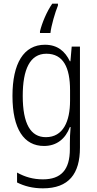

<svg xmlns="http://www.w3.org/2000/svg" viewBox="-20 -879 529 1047"><path d="M296 -849V-859H265C235 -816 209 -754 198 -708V-699H255C259 -738 281 -813 296 -849ZM225 -635C109 -635 48 -533 48 -356C48 -175 111 -83 220 -83C289 -83 337 -122 361 -186H365C362 -153 361 -124 361 -97V-66C361 47 313 99 214 99C161 99 116 86 73 62V116C113 136 158 148 214 148C355 148 416 69 416 -74V-625H371L364 -545H361C335 -599 294 -635 225 -635ZM233 -586C325 -586 362 -511 362 -387V-330C362 -218 325 -131 230 -131C147 -131 104 -204 104 -356C104 -500 143 -586 233 -586Z"/></svg>

Font: Noto Sans Kannada UI Condensed Light
Style: Regular
Weight: 300
Width: 3
Designer: Jelle Bosma - Monotype Design Team
Foundry: Monotype Imaging Inc.
Version: Version 2.005